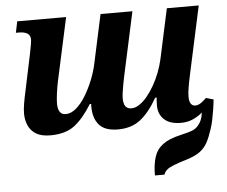

<svg xmlns="http://www.w3.org/2000/svg" viewBox="-54 -598 1062 900"><g transform="rotate(-5 477.5 -148.0)"><path d="M168 10Q125 10 100 -5.5Q75 -21 64 -47Q53 -73 53 -102Q53 -124 58 -152.5Q63 -181 70 -212L106 -383Q110 -403 113 -420.5Q116 -438 116 -445Q116 -466 101.5 -474.5Q87 -483 63 -483H48L59 -536H289L224 -237Q219 -213 215 -183.5Q211 -154 211 -134Q211 -120 214.5 -108.5Q218 -97 226 -90Q234 -83 249 -83Q273 -83 297 -103.5Q321 -124 341.5 -157.5Q362 -191 378 -230.5Q394 -270 402 -309L451 -536H601L536 -236Q533 -221 529 -201Q525 -181 522.5 -162Q520 -143 520 -131Q520 -116 524 -105Q528 -94 536.5 -88.5Q545 -83 557 -83Q575 -83 594 -95.5Q613 -108 631 -129.5Q649 -151 665 -179Q681 -207 693 -238Q705 -269 712 -300L763 -536H913L844 -217Q836 -180 832 -155.5Q828 -131 828 -113Q828 -92 835.5 -81Q843 -70 856 -70Q869 -70 882 -78.5Q895 -87 909 -101L912 -63Q897 -45 877.5 -29.5Q858 -14 834.5 -4.5Q811 5 782 5Q730 5 703.5 -20Q677 -45 677 -85Q677 -96 677.5 -106Q678 -116 679 -123H672Q634 -56 591.5 -23Q549 10 486 10Q424 10 397 -21.5Q370 -53 370 -108Q370 -111 370 -114Q370 -117 371 -120H364Q324 -55 281.5 -22.5Q239 10 168 10ZM639 240Q639 190 650 154.5Q661 119 690.5 96.5Q720 74 774 62Q818 52 835.5 44Q853 36 866 17Q876 3 880.5 -17Q885 -37 886 -55L909 -101L944 -91Q942 -70 938 -44.5Q934 -19 929 5Q924 29 917 49Q906 83 893 107.5Q880 132 857.5 149Q835 166 793 179Q756 190 733 199Q710 208 699 217.5Q688 227 684 240Z"/></g></svg>

Font: Noto Serif
Style: Italic
Weight: 400
Italic angle: -12°
Designer: Monotype Design Team
Foundry: Monotype Imaging Inc.
Version: Version 2.013